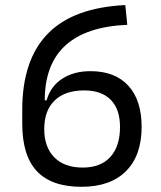

<svg xmlns="http://www.w3.org/2000/svg" viewBox="-20 -716 626 746"><path d="M296.9 9.8Q180.2 9.8 123.3 -50.8Q66.4 -111.3 66.4 -235.8V-288.6Q66.4 -482.9 165.3 -584.7Q264.2 -686.5 466.8 -696.3L474.6 -619.6Q154.3 -606 153.8 -326.2H161.1Q176.3 -380.4 221.4 -409.9Q266.6 -439.5 331.5 -439.5Q426.8 -439.5 478.5 -383.1Q530.3 -326.7 530.3 -223.1Q530.3 -111.8 469.5 -51Q408.7 9.8 296.9 9.8ZM301.3 -64.9Q371.1 -64.9 408.7 -106.2Q446.3 -147.5 446.3 -223.1Q446.3 -291.5 410.4 -328.1Q374.5 -364.7 307.1 -364.7Q232.9 -364.7 192.4 -325.7Q151.9 -286.6 151.9 -214.8Q151.9 -144 191.2 -104.5Q230.5 -64.9 301.3 -64.9Z"/></svg>

Font: CaskaydiaMono NF SemiLight
Style: Regular
Weight: 350
Designer: Aaron Bell
Foundry: Saja Typeworks
Version: Version 2111.001; ttfautohint (v1.8.4);Nerd Fonts 3.1.1